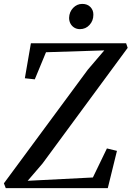

<svg xmlns="http://www.w3.org/2000/svg" viewBox="-31 -965 675 985"><path d="M-1.5 0 -11 -24.5 419.5 -607.5 504 -706.5 205 -697 147.5 -558 96.5 -563.5 127.5 -743H616L624 -719.5L187 -126L111 -37.5L445.5 -54.5L517.5 -203.5L569 -191L522 0ZM379 -815.5Q363 -815.5 350.2 -823.2Q337.5 -831 330.5 -844Q323.5 -857 323.5 -873.5Q324.5 -904 344.2 -924.5Q364 -945 391 -945Q417.5 -945 433 -928.8Q448.5 -912.5 448 -889Q448 -858.5 428.2 -837Q408.5 -815.5 379 -815.5Z"/></svg>

Font: Merriweather 96pt
Style: Italic
Weight: 400
Italic angle: -7.8°
Version: Version 2.101